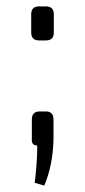

<svg xmlns="http://www.w3.org/2000/svg" viewBox="-20 -457 267 603"><path d="M103 -437H124Q149 -437 149 -412V-355Q149 -330 124 -330H103Q78 -330 78 -355V-412Q78 -437 103 -437ZM105 -107H124Q148 -107 148 -82V-18Q146 62 119 126L89 117Q97 53 97 0Q78 0 80 -21V-82Q80 -107 105 -107Z"/></svg>

Font: Exo 2.0 Light
Style: Regular
Weight: 300
Designer: Natanael Gama
Version: Version 1.001;PS 001.001;hotconv 1.0.70;makeotf.lib2.5.58329